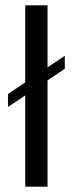

<svg xmlns="http://www.w3.org/2000/svg" viewBox="-20 -703 274 723"><path d="M75 0V-683H159V0ZM10 -300V-349L224 -493V-444Z"/></svg>

Font: Belleza
Style: Regular
Weight: 400
Designer: Eduardo Rodriguez Tunni
Foundry: Eduardo Rodriguez Tunni
Version: Version 1.003; ttfautohint (v1.8.4.7-5d5b)